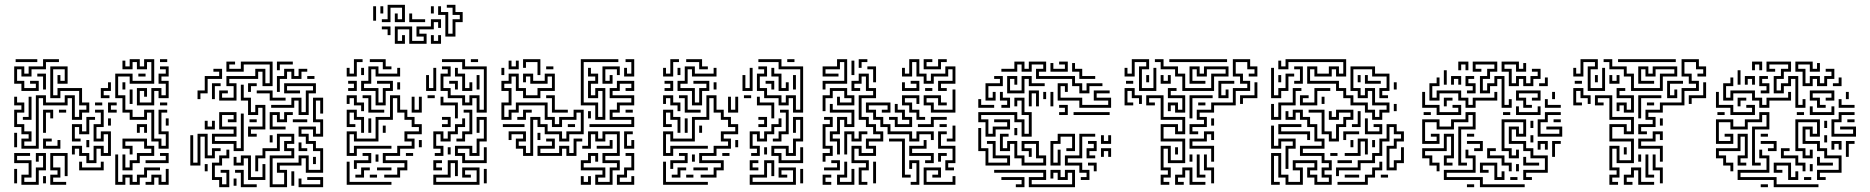

<svg xmlns="http://www.w3.org/2000/svg" viewBox="-20 -762 7771 798"><path d="M69 -384V-414H39V-486H81V-456H99V-486H159V-516H225V-504H171V-474H111V-444H69V-474H51V-426H81V-396H129V-414H105V-426H141V-384ZM45 -504V-516H135V-504ZM639 -144V-174H609V-294H591V-264H519V-294H489V-354H459V-456H531V-426H609V-504H591V-474H549V-504H531V-474H489V-510H501V-486H519V-516H561V-486H579V-516H621V-414H519V-444H471V-366H501V-306H531V-276H579V-306H621V-186H651V-156H669V-204H639V-306H675V-294H651V-216H681V-144ZM645 -504V-516H675V-504ZM69 -144V-186H99V-204H69V-234H39V-306H69V-324H39V-360H51V-336H81V-294H51V-246H81V-216H111V-174H81V-156H129V-366H171V-336H249V-366H291V-276H309V-306H339V-324H309V-384H231V-354H189V-486H261V-414H219V-450H231V-426H249V-474H201V-366H219V-396H321V-336H351V-294H321V-264H279V-354H261V-324H159V-354H141V-144ZM549 -324V-396H591V-360H579V-384H561V-336H609V-396H651V-366H669V-414H639V-456H669V-474H645V-486H681V-444H651V-426H681V-354H639V-384H621V-324ZM555 -444V-456H585V-444ZM159 -390V-444H135V-456H171V-390ZM399 -354V-396H429V-420H441V-384H411V-366H435V-354ZM489 -390V-420H501V-390ZM519 -330V-390H531V-330ZM75 -264V-276H99V-360H111V-264ZM375 -324V-336H405V-324ZM429 -294V-336H465V-324H441V-306H465V-294ZM645 -324V-336H675V-324ZM339 -84V-114H309V-144H291V-120H279V-156H321V-126H351V-96H369V-156H411V-126H429V-204H411V-174H369V-246H399V-294H375V-306H411V-234H381V-186H399V-216H441V-114H399V-144H381V-84ZM225 -294V-306H255V-294ZM159 -210V-306H201V-270H189V-294H171V-210ZM279 -174V-246H321V-216H339V-276H375V-264H351V-204H309V-234H291V-186H315V-174ZM429 -240V-270H441V-240ZM669 -240V-270H681V-240ZM549 -210V-246H591V-210H579V-234H561V-210ZM39 -150V-210H51V-150ZM159 -144V-186H195V-174H171V-156H219V-180H231V-144ZM489 -54V-120H501V-66H519V-96H549V-126H609V-144H579V-174H501V-156H531V-120H519V-144H489V-186H591V-156H621V-114H561V-84H531V-54ZM339 -150V-180H351V-150ZM585 -84V-96H669V-114H645V-126H681V-84ZM69 6V-36H99V-84H39V-126H105V-114H51V-96H111V-24H81V-6H129V-66H159V-114H141V-90H129V-126H171V-54H141V6ZM189 6V-36H219V-54H189V-126H261V-30H249V-114H201V-66H231V-24H201V-6H255V6ZM459 6V-120H471V-6H489V-36H531V-6H549V-36H579V-66H645V-54H591V-24H561V6H519V-24H501V6ZM309 -54V-90H321V-66H399V-90H411V-54ZM39 0V-60H51V0ZM585 6V-6H609V-36H651V-6H669V-60H681V6H639V-24H621V6ZM159 0V-30H171V0Z M891 -344V-386H927V-374H903V-356H951V-404H921V-446H1041V-476H1083V-416H1101V-494H993V-464H921V-506H957V-494H933V-476H981V-506H1113V-404H1071V-464H1053V-434H933V-416H963V-344ZM1131 -470V-506H1197V-494H1143V-470ZM801 -350V-386H831V-446H891V-464H867V-476H903V-434H843V-374H813V-350ZM1131 -380V-446H1161V-476H1203V-446H1221V-476H1257V-464H1233V-434H1191V-464H1173V-434H1143V-380ZM1257 -434V-446H1287V-434ZM861 -350V-416H897V-404H873V-350ZM1011 -380V-416H1047V-404H1023V-380ZM1221 -284V-344H1203V-314H1107V-326H1191V-356H1233V-296H1251V-386H1281V-404H1173V-386H1227V-374H1161V-416H1293V-374H1263V-284ZM1011 -194V-236H1071V-314H1053V-284H1011V-344H981V-410H993V-356H1023V-296H1041V-326H1083V-224H1023V-206H1047V-194ZM1101 -344V-374H1047V-386H1113V-356H1167V-344ZM1101 16V-116H1191V-134H1161V-176H1191V-194H1143V-134H1083V-104H1053V-50H1041V-116H1071V-146H1131V-206H1203V-164H1173V-146H1203V-104H1113V4H1161V-44H1131V-86H1221V-116H1263V-56H1311V-134H1281V-164H1251V-194H1221V-236H1293V-206H1311V-254H1281V-356H1323V-290H1311V-344H1293V-266H1323V-194H1281V-224H1233V-206H1263V-176H1293V-146H1323V-44H1251V-104H1233V-74H1143V-56H1173V16ZM951 -134V-164H861V-206H951V-224H891V-296H963V-254H927V-266H951V-284H903V-236H963V-194H873V-176H963V-146H981V-290H993V-134ZM1101 -224V-296H1143V-266H1161V-296H1197V-284H1173V-254H1131V-284H1113V-236H1167V-224ZM1017 -254V-266H1047V-254ZM1197 -254V-266H1257V-254ZM831 -224V-260H843V-236H861V-260H873V-224ZM771 -74V-200H783V-86H801V-206H843V-116H861V-146H897V-134H873V-104H831V-194H813V-74ZM1101 -170V-200H1113V-170ZM1221 -134V-170H1233V-146H1257V-134ZM891 16V-14H861V-86H891V-116H921V-140H933V-104H903V-74H873V-26H903V4H921V-44H897V-56H933V16ZM1011 -14V-104H993V-74H951V-110H963V-86H981V-116H1023V-26H1071V-80H1083V-14ZM1281 -80V-110H1293V-80ZM831 -50V-80H843V-50ZM981 16V-44H957V-56H993V4H1047V16ZM1191 10V-50H1203V10ZM1221 16V-20H1233V4H1311V-14H1257V-26H1323V16ZM951 10V-20H963V10Z M1421 -444V-480H1433V-456H1451V-516H1487V-504H1463V-444ZM1571 -474V-504H1517V-516H1583V-486H1607V-474ZM1961 -294V-354H1943V-324H1901V-354H1841V-384H1811V-456H1841V-474H1817V-486H1853V-444H1823V-396H1853V-366H1913V-336H1931V-366H1973V-306H1991V-474H1901V-504H1817V-516H1913V-486H2003V-294ZM1937 -504V-516H1967V-504ZM1541 -324V-384H1481V-426H1511V-486H1553V-456H1631V-480H1643V-444H1541V-474H1523V-414H1493V-396H1553V-336H1571V-396H1601V-414H1547V-426H1613V-384H1583V-324ZM1481 -450V-480H1493V-450ZM1751 -384V-450H1763V-396H1781V-480H1793V-384ZM1901 -384V-444H1871V-480H1883V-456H1913V-396H1931V-420H1943V-384ZM1961 -390V-450H1973V-390ZM1427 -384V-396H1451V-414H1427V-426H1463V-384ZM1871 -390V-414H1847V-426H1883V-390ZM1631 -390V-420H1643V-390ZM1757 -354V-366H1787V-354ZM1481 -300V-324H1451V-354H1433V-330H1421V-366H1463V-336H1493V-300ZM1511 -294V-354H1487V-366H1523V-306H1577V-294ZM1577 -24V-36H1631V-66H1661V-84H1571V-126H1631V-156H1691V-174H1661V-216H1721V-234H1691V-264H1661V-294H1631V-354H1613V-264H1553V-174H1451V-204H1433V-126H1451V-156H1607V-144H1463V-114H1421V-216H1463V-186H1541V-276H1601V-366H1643V-306H1673V-276H1703V-246H1733V-204H1673V-186H1703V-144H1643V-114H1583V-96H1673V-54H1643V-24ZM1691 -294V-360H1703V-306H1721V-360H1733V-294ZM1871 -270V-324H1811V-360H1823V-336H1883V-270ZM1481 -210V-264H1451V-294H1433V-246H1457V-234H1421V-306H1463V-276H1493V-210ZM1877 -174V-186H1901V-216H1931V-294H1907V-306H1943V-204H1913V-174ZM1817 -234V-246H1841V-264H1817V-276H1853V-234ZM1901 -84V-114H1871V-156H1943V-126H1961V-186H1991V-264H1973V-210H1961V-276H2003V-174H1973V-114H1931V-144H1883V-126H1913V-96H1991V-150H2003V-84ZM1511 -210V-270H1523V-210ZM1787 -114V-126H1811V-144H1781V-216H1823V-186H1841V-216H1871V-246H1901V-270H1913V-234H1883V-204H1853V-174H1811V-204H1793V-156H1823V-114ZM1571 -210V-240H1583V-210ZM1721 -150V-180H1733V-150ZM1841 -120V-150H1853V-120ZM1451 -60V-96H1511V-114H1487V-126H1523V-84H1463V-60ZM1667 -114V-126H1697V-114ZM1541 -90V-120H1553V-90ZM1781 6V-36H1841V-96H1883V-30H1871V-84H1853V-24H1793V-6H1961V-54H1913V-36H1937V-24H1901V-66H1973V6ZM1781 -54V-96H1817V-84H1793V-66H1817V-54ZM1421 6V-90H1433V-6H1607V6ZM1457 -24V-36H1481V-66H1517V-54H1493V-24ZM1547 -54V-66H1607V-54ZM1991 0V-60H2003V0ZM1517 -24V-36H1547V-24ZM1567 -670V-682H1591V-742H1663V-670H1621V-706H1633V-682H1651V-730H1603V-670ZM1831 -610V-700H1801V-736H1813V-712H1843V-622H1861V-682H1891V-700H1861V-730H1837V-742H1873V-712H1903V-670H1873V-610ZM1531 -676V-736H1543V-676ZM1561 -706V-736H1573V-706ZM1771 -706V-736H1783V-706ZM1681 -670V-706H1693V-682H1747V-670ZM1621 -580V-652H1693V-592H1741V-610H1711V-652H1771V-682H1813V-646H1801V-670H1783V-640H1723V-622H1753V-580H1681V-640H1633V-592H1651V-616H1663V-580ZM1591 -616V-640H1567V-652H1603V-616ZM1771 -580V-616H1783V-592H1801V-616H1813V-580Z M2214 -450V-504H2166V-480H2154V-516H2226V-450ZM2454 -264V-324H2394V-516H2550V-504H2406V-336H2466V-276H2484V-384H2466V-354H2424V-426H2454V-444H2424V-480H2436V-456H2466V-414H2436V-366H2454V-396H2496V-264ZM2574 -444V-480H2586V-456H2604V-504H2580V-516H2616V-444ZM2094 -474V-510H2106V-486H2124V-510H2136V-474ZM2250 -474V-486H2280V-474ZM2484 -414V-486H2556V-450H2544V-474H2496V-426H2514V-450H2526V-414ZM2064 -450V-480H2076V-450ZM2154 -114V-144H2124V-186H2154V-204H2106V-180H2094V-216H2166V-174H2136V-156H2166V-126H2184V-276H2226V-246H2256V-216H2316V-186H2334V-216H2394V-294H2376V-264H2316V-234H2274V-264H2244V-324H2136V-294H2106V-264H2064V-336H2094V-384H2064V-426H2094V-456H2136V-396H2166V-366H2214V-396H2274V-444H2256V-414H2184V-444H2166V-420H2154V-456H2196V-426H2244V-456H2286V-384H2226V-354H2154V-384H2124V-444H2106V-414H2076V-396H2106V-324H2076V-276H2094V-306H2124V-336H2256V-276H2286V-246H2304V-276H2364V-306H2406V-204H2346V-174H2304V-204H2244V-234H2214V-264H2196V-114ZM2430 -234V-246H2604V-264H2514V-306H2544V-336H2604V-354H2514V-396H2544V-426H2616V-384H2580V-396H2604V-414H2556V-384H2526V-366H2616V-324H2556V-294H2526V-276H2616V-234ZM2274 -294V-354H2250V-366H2286V-306H2340V-294ZM2130 -264V-276H2154V-306H2190V-294H2166V-264ZM2580 -294V-306H2610V-294ZM2424 -270V-300H2436V-270ZM2340 -234V-246H2370V-234ZM2070 -234V-246H2160V-234ZM2454 6V-36H2484V-54H2394V-96H2424V-126H2466V-90H2454V-114H2436V-84H2406V-66H2496V-24H2466V-6H2514V-66H2544V-84H2484V-126H2544V-204H2496V-174H2454V-204H2436V-144H2400V-156H2424V-216H2466V-186H2484V-216H2556V-114H2496V-96H2556V-54H2526V6ZM2574 -144V-216H2610V-204H2586V-156H2604V-180H2616V-144ZM2214 -180V-210H2226V-180ZM2214 -114V-156H2274V-174H2250V-186H2286V-144H2226V-126H2304V-156H2346V-126H2364V-186H2400V-174H2376V-114H2334V-144H2316V-114ZM2460 -144V-156H2514V-180H2526V-144ZM2544 6V-36H2574V-66H2604V-114H2580V-126H2616V-54H2586V-24H2556V-6H2604V-30H2616V6ZM2394 6V-30H2406V-6H2424V-30H2436V6Z M2736 -444V-480H2748V-456H2766V-516H2802V-504H2778V-444ZM2886 -474V-504H2832V-516H2898V-486H2922V-474ZM3276 -294V-354H3258V-324H3216V-354H3156V-384H3126V-456H3156V-474H3132V-486H3168V-444H3138V-396H3168V-366H3228V-336H3246V-366H3288V-306H3306V-474H3216V-504H3132V-516H3228V-486H3318V-294ZM3252 -504V-516H3282V-504ZM2856 -324V-384H2796V-426H2826V-486H2868V-456H2946V-480H2958V-444H2856V-474H2838V-414H2808V-396H2868V-336H2886V-396H2916V-414H2862V-426H2928V-384H2898V-324ZM2796 -450V-480H2808V-450ZM3066 -384V-450H3078V-396H3096V-480H3108V-384ZM3216 -384V-444H3186V-480H3198V-456H3228V-396H3246V-420H3258V-384ZM3276 -390V-450H3288V-390ZM2742 -384V-396H2766V-414H2742V-426H2778V-384ZM3186 -390V-414H3162V-426H3198V-390ZM2946 -390V-420H2958V-390ZM3072 -354V-366H3102V-354ZM2796 -300V-324H2766V-354H2748V-330H2736V-366H2778V-336H2808V-300ZM2826 -294V-354H2802V-366H2838V-306H2892V-294ZM2892 -24V-36H2946V-66H2976V-84H2886V-126H2946V-156H3006V-174H2976V-216H3036V-234H3006V-264H2976V-294H2946V-354H2928V-264H2868V-174H2766V-204H2748V-126H2766V-156H2922V-144H2778V-114H2736V-216H2778V-186H2856V-276H2916V-366H2958V-306H2988V-276H3018V-246H3048V-204H2988V-186H3018V-144H2958V-114H2898V-96H2988V-54H2958V-24ZM3006 -294V-360H3018V-306H3036V-360H3048V-294ZM3186 -270V-324H3126V-360H3138V-336H3198V-270ZM2796 -210V-264H2766V-294H2748V-246H2772V-234H2736V-306H2778V-276H2808V-210ZM3192 -174V-186H3216V-216H3246V-294H3222V-306H3258V-204H3228V-174ZM3132 -234V-246H3156V-264H3132V-276H3168V-234ZM3216 -84V-114H3186V-156H3258V-126H3276V-186H3306V-264H3288V-210H3276V-276H3318V-174H3288V-114H3246V-144H3198V-126H3228V-96H3306V-150H3318V-84ZM2826 -210V-270H2838V-210ZM3102 -114V-126H3126V-144H3096V-216H3138V-186H3156V-216H3186V-246H3216V-270H3228V-234H3198V-204H3168V-174H3126V-204H3108V-156H3138V-114ZM2886 -210V-240H2898V-210ZM3036 -150V-180H3048V-150ZM3156 -120V-150H3168V-120ZM2766 -60V-96H2826V-114H2802V-126H2838V-84H2778V-60ZM2982 -114V-126H3012V-114ZM2856 -90V-120H2868V-90ZM3096 6V-36H3156V-96H3198V-30H3186V-84H3168V-24H3108V-6H3276V-54H3228V-36H3252V-24H3216V-66H3288V6ZM3096 -54V-96H3132V-84H3108V-66H3132V-54ZM2736 6V-90H2748V-6H2922V6ZM2772 -24V-36H2796V-66H2832V-54H2808V-24ZM2862 -54V-66H2922V-54ZM3306 0V-60H3318V0ZM2832 -24V-36H2862V-24Z M3399 -390V-426H3489V-504H3471V-474H3411V-456H3465V-444H3399V-486H3459V-516H3501V-414H3411V-390ZM3549 -480V-516H3585V-504H3561V-480ZM3879 -384V-426H3939V-474H3921V-444H3861V-414H3819V-444H3789V-504H3771V-444H3729V-480H3741V-456H3759V-516H3801V-456H3831V-426H3849V-456H3909V-486H3951V-414H3891V-396H3915V-384ZM3819 -474V-516H3855V-504H3831V-486H3879V-516H3915V-504H3891V-474ZM3519 -450V-510H3531V-450ZM3609 -420V-474H3585V-486H3621V-420ZM3549 6V-66H3579V-84H3519V-156H3561V-126H3609V-144H3579V-186H3639V-204H3609V-234H3579V-264H3549V-366H3609V-384H3579V-444H3561V-414H3531V-396H3555V-384H3519V-426H3549V-456H3591V-396H3621V-354H3561V-276H3591V-246H3621V-216H3651V-174H3591V-156H3621V-114H3549V-144H3531V-96H3591V-54H3561V-6H3585V6ZM3729 -384V-420H3741V-396H3789V-414H3765V-426H3801V-384ZM3825 -384V-396H3855V-384ZM3399 -300V-366H3429V-396H3501V-366H3531V-324H3459V-360H3471V-336H3519V-354H3489V-384H3441V-354H3411V-300ZM3849 -294V-324H3819V-366H3891V-336H3915V-324H3879V-354H3831V-336H3861V-306H3939V-390H3951V-294ZM3789 -264V-294H3759V-324H3729V-366H3801V-330H3789V-354H3741V-336H3771V-306H3801V-276H3825V-264ZM3759 -174V-204H3669V-234H3639V-264H3609V-294H3579V-336H3681V-294H3645V-306H3669V-324H3591V-306H3621V-276H3651V-246H3681V-216H3771V-186H3789V-216H3861V-180H3849V-204H3801V-174ZM3459 -120V-174H3429V-216H3459V-276H3501V-246H3519V-294H3429V-330H3441V-306H3531V-234H3489V-264H3471V-204H3441V-186H3471V-120ZM3699 -234V-264H3675V-276H3711V-246H3759V-264H3729V-294H3699V-330H3711V-306H3741V-276H3771V-234ZM3795 -234V-246H3849V-276H3915V-264H3861V-234ZM3399 -90V-126H3429V-144H3399V-246H3429V-264H3405V-276H3441V-234H3411V-156H3441V-114H3411V-90ZM3885 -234V-246H3915V-234ZM3915 -174V-186H3939V-240H3951V-174ZM3489 -120V-216H3531V-186H3549V-216H3585V-204H3561V-174H3519V-204H3501V-120ZM3909 -54V-96H3939V-144H3879V-216H3915V-204H3891V-156H3951V-84H3921V-66H3945V-54ZM3729 -24V-174H3675V-186H3741V-36H3765V-24ZM3825 -84V-96H3849V-114H3759V-156H3819V-180H3831V-144H3771V-126H3861V-84ZM3879 -90V-126H3915V-114H3891V-90ZM3405 -54V-66H3459V-84H3435V-96H3471V-54ZM3765 6V-6H3789V-84H3771V-60H3759V-96H3801V6ZM3459 6V-36H3489V-90H3501V-24H3471V-6H3519V-60H3531V6ZM3609 0V-90H3621V0ZM3819 6V-66H3891V-24H3855V-36H3879V-54H3831V-6H3939V-30H3951V6ZM3399 6V-36H3435V-24H3411V-6H3435V6Z M4466 -374V-404H4436V-434H4286V-476H4316V-494H4268V-464H4226V-494H4208V-464H4142V-476H4196V-506H4238V-476H4256V-506H4328V-464H4298V-446H4448V-416H4478V-386H4496V-416H4562V-404H4508V-374ZM4346 -464V-500H4358V-476H4406V-494H4382V-506H4418V-464ZM4466 -434V-464H4436V-500H4448V-476H4478V-446H4532V-434ZM4076 -344V-416H4136V-434H4112V-446H4148V-404H4088V-356H4106V-380H4118V-344ZM4166 -374V-446H4208V-410H4196V-434H4178V-386H4226V-446H4268V-416H4322V-404H4256V-434H4238V-374ZM4466 -314V-344H4376V-416H4418V-380H4406V-404H4388V-356H4478V-326H4586V-344H4526V-386H4592V-374H4538V-356H4598V-314ZM4256 -320V-386H4298V-320H4286V-374H4268V-320ZM4142 -314V-326H4166V-344H4136V-380H4148V-356H4178V-314ZM4316 -350V-380H4328V-350ZM4346 -320V-380H4358V-320ZM4076 -194V-254H4046V-296H4208V-266H4238V-206H4256V-284H4226V-344H4208V-320H4196V-356H4238V-296H4268V-194H4226V-254H4196V-284H4058V-266H4088V-206H4106V-236H4166V-254H4112V-266H4178V-224H4118V-194ZM4046 -314V-350H4058V-326H4112V-314ZM4382 -284V-296H4406V-314H4382V-326H4418V-284ZM4442 -284V-296H4592V-284ZM4076 -74V-134H4046V-230H4058V-146H4088V-86H4166V-104H4106V-164H4082V-176H4118V-116H4178V-74ZM4196 -200V-230H4208V-200ZM4226 -74V-104H4196V-164H4178V-134H4136V-206H4172V-194H4148V-146H4166V-176H4208V-116H4238V-86H4316V-104H4286V-164H4238V-146H4268V-110H4256V-134H4226V-176H4298V-116H4328V-74ZM4346 -74V-176H4376V-206H4448V-134H4412V-146H4436V-194H4388V-164H4358V-86H4376V-140H4388V-74ZM4472 -14V-26H4496V-44H4466V-74H4406V-116H4466V-206H4532V-194H4478V-104H4418V-86H4478V-56H4508V-14ZM4556 -164V-200H4568V-176H4586V-200H4598V-164ZM4496 -104V-146H4526V-164H4502V-176H4538V-134H4508V-116H4532V-104ZM4556 -110V-146H4598V-110H4586V-134H4568V-110ZM4526 -50V-74H4502V-86H4538V-50ZM4256 16V-26H4316V-44H4112V-56H4328V-14H4268V4H4436V-44H4418V-14H4376V-44H4358V-20H4346V-56H4388V-26H4406V-56H4448V16ZM4202 16V4H4226V-14H4142V-26H4238V16Z M4714 -384V-486H4744V-504H4696V-444H4654V-480H4666V-456H4684V-516H4756V-474H4726V-396H4774V-480H4786V-384ZM4894 -384V-444H4864V-474H4804V-504H4780V-516H4816V-486H4876V-456H4906V-396H5014V-456H5074V-474H4996V-444H4954V-474H4936V-426H4990V-414H4924V-486H4966V-456H4984V-486H5086V-444H5026V-384ZM4840 -504V-516H5080V-504ZM4924 -204V-246H4984V-264H4954V-306H5014V-336H5104V-396H5164V-414H5134V-444H5104V-516H5176V-486H5206V-444H5170V-456H5194V-474H5164V-504H5116V-456H5146V-426H5176V-384H5116V-324H5026V-294H4966V-276H4996V-234H4936V-216H4960V-204ZM4744 -420V-450H4756V-420ZM4804 -414V-450H4816V-426H4834V-450H4846V-414ZM4660 -414V-426H4690V-414ZM5044 -354V-426H5110V-414H5056V-366H5074V-390H5086V-354ZM5134 -330V-366H5194V-420H5206V-354H5146V-330ZM4654 -324V-396H4696V-366H4726V-330H4714V-354H4684V-384H4666V-336H4690V-324ZM4864 -294V-324H4846V-300H4834V-336H4876V-306H4894V-354H4834V-396H4870V-384H4846V-366H4906V-294ZM4804 6V-36H4834V-54H4804V-156H4846V-96H4894V-174H4804V-246H4876V-216H4894V-264H4804V-354H4756V-336H4780V-324H4744V-366H4816V-276H4906V-204H4864V-234H4816V-186H4906V-84H4834V-144H4816V-66H4846V-24H4816V-6H4840V6ZM4924 -270V-366H5020V-354H4936V-270ZM4960 -324V-336H4990V-324ZM5014 -240V-270H5026V-240ZM5014 -90V-144H4924V-186H4984V-216H5026V-180H5014V-204H4996V-174H4936V-156H5026V-90ZM4864 -120V-150H4876V-120ZM4924 -90V-120H4936V-90ZM4954 -24V-120H4966V-36H4990V-24ZM5014 0V-54H4984V-120H4996V-66H5026V0ZM4864 6V-36H4894V-66H4936V-6H4990V6H4924V-54H4906V-24H4876V-6H4900V6Z M5683 -264V-294H5653V-324H5593V-354H5563V-384H5533V-414H5413V-486H5455V-456H5503V-486H5545V-456H5563V-504H5335V-474H5293V-510H5305V-486H5323V-516H5575V-444H5533V-474H5515V-444H5443V-474H5425V-426H5545V-396H5575V-366H5605V-336H5665V-306H5695V-276H5713V-306H5743V-324H5683V-384H5665V-354H5623V-384H5593V-486H5695V-456H5755V-384H5725V-366H5749V-354H5713V-396H5743V-444H5683V-474H5605V-396H5635V-366H5653V-396H5695V-336H5755V-294H5725V-264ZM5359 -414V-426H5383V-474H5359V-486H5395V-414ZM5263 -354V-480H5275V-366H5293V-396H5323V-456H5359V-444H5335V-384H5305V-354ZM5293 -420V-450H5305V-420ZM5623 -420V-450H5635V-420ZM5653 -414V-450H5665V-426H5719V-414ZM5773 -390V-420H5785V-390ZM5263 -264V-330H5275V-276H5293V-336H5353V-396H5389V-384H5365V-324H5305V-264ZM5383 -324V-366H5419V-354H5395V-336H5443V-396H5509V-384H5455V-324ZM5473 -330V-360H5485V-330ZM5773 -300V-330H5785V-300ZM5503 -174V-204H5473V-294H5419V-306H5485V-216H5515V-186H5533V-246H5563V-276H5593V-294H5545V-264H5503V-300H5515V-276H5533V-306H5605V-264H5575V-234H5545V-174ZM5263 6V-126H5305V-36H5335V-6H5383V-54H5353V-96H5455V-54H5425V-36H5455V-6H5503V-24H5473V-66H5503V-84H5473V-114H5383V-156H5473V-174H5443V-234H5413V-264H5383V-294H5365V-264H5323V-300H5335V-276H5353V-306H5395V-276H5425V-246H5455V-186H5485V-144H5395V-126H5485V-96H5515V-54H5485V-36H5515V6H5443V-24H5413V-66H5443V-84H5365V-66H5395V6H5323V-24H5293V-114H5275V-6H5299V6ZM5599 -234V-246H5623V-300H5635V-234ZM5653 -204V-270H5665V-216H5713V-234H5689V-246H5725V-204ZM5413 -180V-204H5293V-246H5389V-234H5305V-216H5425V-180ZM5533 -30V-66H5623V-96H5683V-126H5713V-186H5743V-246H5785V-216H5815V-174H5785V-144H5755V-66H5773V-96H5803V-150H5815V-84H5785V-54H5743V-156H5773V-186H5803V-204H5773V-234H5755V-174H5725V-114H5695V-84H5635V-54H5545V-30ZM5323 -60V-156H5353V-174H5305V-144H5263V-240H5275V-156H5293V-186H5365V-144H5335V-60ZM5563 -180V-216H5629V-204H5575V-180ZM5569 -114V-126H5623V-186H5665V-120H5653V-174H5635V-114ZM5593 -150V-180H5605V-150ZM5683 -150V-180H5695V-150ZM5509 -114V-126H5539V-114ZM5539 -84V-96H5599V-84ZM5539 6V-6H5653V-36H5683V-66H5713V-90H5725V-54H5695V-24H5665V6ZM5569 -24V-36H5629V-24ZM5719 -24V-36H5749V-24Z M6041 -470V-506H6083V-470H6071V-494H6053V-470ZM6221 -314V-434H6203V-404H6173V-374H6131V-446H6161V-476H6191V-494H6113V-476H6137V-464H6101V-506H6203V-464H6173V-434H6143V-386H6161V-416H6191V-446H6233V-326H6251V-350H6263V-314ZM6251 -404V-464H6221V-506H6293V-476H6311V-500H6323V-464H6281V-494H6233V-476H6263V-416H6281V-446H6323V-416H6341V-446H6371V-464H6347V-476H6383V-434H6353V-404H6311V-434H6293V-404ZM5981 -410V-470H5993V-410ZM6011 -410V-446H6053V-410H6041V-434H6023V-410ZM6077 -374V-386H6101V-404H6071V-446H6107V-434H6083V-416H6113V-374ZM6377 -404V-416H6401V-440H6413V-404ZM6071 -314V-344H6041V-374H5963V-344H5921V-416H5951V-440H5963V-404H5933V-356H5951V-386H6053V-356H6083V-326H6101V-356H6191V-380H6203V-344H6113V-314ZM6311 -314V-344H6281V-386H6383V-344H6347V-356H6371V-374H6293V-356H6323V-326H6347V-314ZM5951 -284V-314H5891V-380H5903V-326H5963V-296H6041V-314H6017V-326H6053V-284ZM6431 -350V-380H6443V-350ZM5981 -320V-356H6017V-344H5993V-320ZM6401 -314V-350H6413V-326H6467V-314ZM6281 -284V-320H6293V-296H6371V-320H6383V-284ZM6041 -74V-236H6101V-284H6083V-254H6023V-224H5951V-254H5903V-176H5951V-194H5927V-206H5963V-164H5891V-266H5963V-236H6011V-266H6071V-296H6113V-224H6053V-86H6077V-74ZM6371 -194V-266H6401V-296H6467V-284H6413V-254H6383V-206H6461V-224H6407V-236H6473V-194ZM6227 -284V-296H6257V-284ZM5897 -284V-296H5927V-284ZM6311 -14V-56H6401V-104H6341V-134H6311V-164H6251V-236H6293V-206H6311V-254H6233V-146H6263V-116H6281V-140H6293V-104H6251V-134H6221V-266H6323V-194H6281V-224H6263V-176H6323V-146H6353V-116H6413V-44H6323V-26H6347V-14ZM6437 -254V-266H6467V-254ZM6341 -230V-260H6353V-230ZM5951 -50V-74H5921V-104H5891V-146H5981V-206H6023V-104H5993V-86H6017V-74H5981V-116H6011V-194H5993V-134H5903V-116H5933V-86H5963V-50ZM6077 -194V-206H6107V-194ZM6341 -170V-200H6353V-170ZM6107 -134V-146H6131V-164H6077V-176H6143V-134ZM6371 -140V-176H6413V-140H6401V-164H6383V-140ZM6431 -110V-176H6467V-164H6443V-110ZM6251 -50V-74H6221V-104H6161V-146H6197V-134H6173V-116H6233V-86H6263V-50ZM6131 16V-14H5981V-56H6101V-104H6071V-140H6083V-116H6113V-44H5993V-26H6143V4H6317V16ZM6311 -74V-110H6323V-86H6377V-74ZM6191 -14V-74H6143V-56H6167V-44H6131V-86H6203V-26H6221V-50H6233V-14ZM6281 -50V-80H6293V-50ZM6257 -14V-26H6287V-14ZM6077 16V4H6107V16Z M6579 -384V-486H6609V-504H6561V-444H6519V-480H6531V-456H6549V-516H6621V-474H6591V-396H6639V-480H6651V-384ZM6759 -384V-444H6729V-474H6669V-504H6645V-516H6681V-486H6741V-456H6771V-396H6879V-456H6939V-474H6861V-444H6819V-474H6801V-426H6855V-414H6789V-486H6831V-456H6849V-486H6951V-444H6891V-384ZM6705 -504V-516H6945V-504ZM6789 -204V-246H6849V-264H6819V-306H6879V-336H6969V-396H7029V-414H6999V-444H6969V-516H7041V-486H7071V-444H7035V-456H7059V-474H7029V-504H6981V-456H7011V-426H7041V-384H6981V-324H6891V-294H6831V-276H6861V-234H6801V-216H6825V-204ZM6609 -420V-450H6621V-420ZM6669 -414V-450H6681V-426H6699V-450H6711V-414ZM6525 -414V-426H6555V-414ZM6909 -354V-426H6975V-414H6921V-366H6939V-390H6951V-354ZM6999 -330V-366H7059V-420H7071V-354H7011V-330ZM6519 -324V-396H6561V-366H6591V-330H6579V-354H6549V-384H6531V-336H6555V-324ZM6729 -294V-324H6711V-300H6699V-336H6741V-306H6759V-354H6699V-396H6735V-384H6711V-366H6771V-294ZM6669 6V-36H6699V-54H6669V-156H6711V-96H6759V-174H6669V-246H6741V-216H6759V-264H6669V-354H6621V-336H6645V-324H6609V-366H6681V-276H6771V-204H6729V-234H6681V-186H6771V-84H6699V-144H6681V-66H6711V-24H6681V-6H6705V6ZM6789 -270V-366H6885V-354H6801V-270ZM6825 -324V-336H6855V-324ZM6879 -240V-270H6891V-240ZM6879 -90V-144H6789V-186H6849V-216H6891V-180H6879V-204H6861V-174H6801V-156H6891V-90ZM6729 -120V-150H6741V-120ZM6789 -90V-120H6801V-90ZM6819 -24V-120H6831V-36H6855V-24ZM6879 0V-54H6849V-120H6861V-66H6891V0ZM6729 6V-36H6759V-66H6801V-6H6855V6H6789V-54H6771V-24H6741V-6H6765V6Z M7262 -470V-506H7304V-470H7292V-494H7274V-470ZM7442 -314V-434H7424V-404H7394V-374H7352V-446H7382V-476H7412V-494H7334V-476H7358V-464H7322V-506H7424V-464H7394V-434H7364V-386H7382V-416H7412V-446H7454V-326H7472V-350H7484V-314ZM7472 -404V-464H7442V-506H7514V-476H7532V-500H7544V-464H7502V-494H7454V-476H7484V-416H7502V-446H7544V-416H7562V-446H7592V-464H7568V-476H7604V-434H7574V-404H7532V-434H7514V-404ZM7202 -410V-470H7214V-410ZM7232 -410V-446H7274V-410H7262V-434H7244V-410ZM7298 -374V-386H7322V-404H7292V-446H7328V-434H7304V-416H7334V-374ZM7598 -404V-416H7622V-440H7634V-404ZM7292 -314V-344H7262V-374H7184V-344H7142V-416H7172V-440H7184V-404H7154V-356H7172V-386H7274V-356H7304V-326H7322V-356H7412V-380H7424V-344H7334V-314ZM7532 -314V-344H7502V-386H7604V-344H7568V-356H7592V-374H7514V-356H7544V-326H7568V-314ZM7172 -284V-314H7112V-380H7124V-326H7184V-296H7262V-314H7238V-326H7274V-284ZM7652 -350V-380H7664V-350ZM7202 -320V-356H7238V-344H7214V-320ZM7622 -314V-350H7634V-326H7688V-314ZM7502 -284V-320H7514V-296H7592V-320H7604V-284ZM7262 -74V-236H7322V-284H7304V-254H7244V-224H7172V-254H7124V-176H7172V-194H7148V-206H7184V-164H7112V-266H7184V-236H7232V-266H7292V-296H7334V-224H7274V-86H7298V-74ZM7592 -194V-266H7622V-296H7688V-284H7634V-254H7604V-206H7682V-224H7628V-236H7694V-194ZM7448 -284V-296H7478V-284ZM7118 -284V-296H7148V-284ZM7532 -14V-56H7622V-104H7562V-134H7532V-164H7472V-236H7514V-206H7532V-254H7454V-146H7484V-116H7502V-140H7514V-104H7472V-134H7442V-266H7544V-194H7502V-224H7484V-176H7544V-146H7574V-116H7634V-44H7544V-26H7568V-14ZM7658 -254V-266H7688V-254ZM7562 -230V-260H7574V-230ZM7172 -50V-74H7142V-104H7112V-146H7202V-206H7244V-104H7214V-86H7238V-74H7202V-116H7232V-194H7214V-134H7124V-116H7154V-86H7184V-50ZM7298 -194V-206H7328V-194ZM7562 -170V-200H7574V-170ZM7328 -134V-146H7352V-164H7298V-176H7364V-134ZM7592 -140V-176H7634V-140H7622V-164H7604V-140ZM7652 -110V-176H7688V-164H7664V-110ZM7472 -50V-74H7442V-104H7382V-146H7418V-134H7394V-116H7454V-86H7484V-50ZM7352 16V-14H7202V-56H7322V-104H7292V-140H7304V-116H7334V-44H7214V-26H7364V4H7538V16ZM7532 -74V-110H7544V-86H7598V-74ZM7412 -14V-74H7364V-56H7388V-44H7352V-86H7424V-26H7442V-50H7454V-14ZM7502 -50V-80H7514V-50ZM7478 -14V-26H7508V-14ZM7298 16V4H7328V16Z"/></svg>

Font: Rubik Maze
Style: Regular
Weight: 400
Designer: Hubert and Fischer, NaN
Foundry: Hubert and Fischer, NaN
Version: Version 2.200